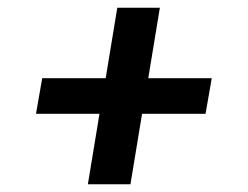

<svg xmlns="http://www.w3.org/2000/svg" viewBox="-20 -588 640 496"><path d="M207 -112 237 -294H73L89 -386H253L283 -568H393L363 -386H527L511 -294H347L317 -112Z"/></svg>

Font: Iosevka Extended Oblique
Style: Bold
Weight: 700
Width: 7
Italic angle: -9°
Monospace: yes
Designer: Belleve Invis
Foundry: Belleve Invis
Version: Version 32.5.0; ttfautohint (v1.8.4)